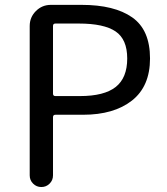

<svg xmlns="http://www.w3.org/2000/svg" viewBox="-20 -753 672 773"><path d="M99.6 -46.9V-648.4Q99.6 -683.6 124.5 -708.5Q149.4 -733.4 184.6 -733.4H308.6Q440.4 -733.4 512.2 -683.1Q584 -632.8 584 -517.6Q584 -405.3 511.2 -348.1Q438.5 -291 314.5 -291H203.1Q193.4 -291 193.4 -281.2V-46.9Q193.4 -27.3 179.7 -13.7Q166 0 146.5 0Q127 0 113.3 -13.7Q99.6 -27.3 99.6 -46.9ZM193.4 -376Q193.4 -366.2 203.1 -366.2H301.8Q399.4 -366.2 445.8 -402.8Q492.2 -439.5 492.2 -517.6Q492.2 -594.7 445.3 -626.5Q398.4 -658.2 297.9 -658.2H203.1Q193.4 -658.2 193.4 -648.4Z"/></svg>

Font: Gen Jyuu GothicX Regular
Style: Regular
Weight: 400
Designer: [Source Han Sans]
Ryoko NISHIZUKA  (kana & ideographs); Paul D. Hunt (Latin, Greek & Cyrillic); Wenlong ZHANG  (bopomofo
Version: Version 1.002.20150607